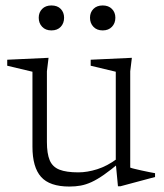

<svg xmlns="http://www.w3.org/2000/svg" viewBox="-20 -674 600 704"><path d="M152 -153.5Q152 -111 162.2 -86.5Q172.5 -62 197.8 -52Q223 -42 267 -42Q300 -42 336.5 -53.5Q373 -65 409.5 -92L419.5 -78.5Q386.5 -51 361.5 -33.5Q336.5 -16 315.8 -6.5Q295 3 275.8 6.5Q256.5 10 234.5 10Q162 10 130.5 -25.5Q99 -61 99 -136V-411L6.5 -433V-455L158 -462L152 -412.5ZM412.5 9 404.5 -75V-411L312.5 -433V-455L463.5 -462L457.5 -412.5V-59.5Q462 -57.5 473.5 -54.8Q485 -52 499.5 -48.8Q514 -45.5 527.2 -43Q540.5 -40.5 548.5 -39V-25L421.5 9ZM168.5 -562.5Q147 -562.5 134.5 -575.8Q122 -589 122 -609Q122 -628.5 134.5 -641.2Q147 -654 168.5 -654Q190.5 -654 202.8 -641.2Q215 -628.5 215 -609Q215 -589 202.8 -575.8Q190.5 -562.5 168.5 -562.5ZM356.5 -562.5Q335 -562.5 322.5 -575.8Q310 -589 310 -609Q310 -628.5 322.5 -641.2Q335 -654 356.5 -654Q378 -654 390.5 -641.2Q403 -628.5 403 -609Q403 -589 390.5 -575.8Q378 -562.5 356.5 -562.5Z"/></svg>

Font: Newsreader 14pt Light
Style: Regular
Weight: 300
Designer: Hugues Gentile
Foundry: Production Type
Version: Version 1.003